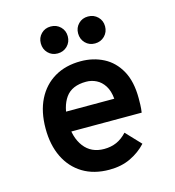

<svg xmlns="http://www.w3.org/2000/svg" viewBox="-109 -812 833 915"><g transform="rotate(-15 308.0 -354.0)"><path d="M319 12Q243 12 188.2 -21.2Q133.5 -54.5 104.2 -114.8Q75 -175 75 -256Q75 -339 105 -398.8Q135 -458.5 189.8 -490.8Q244.5 -523 319 -523Q380.5 -523 431 -497Q481.5 -471 511.2 -417.5Q541 -364 541 -281Q541 -267.5 540.5 -249Q540 -230.5 537 -211H163V-309H428Q424.5 -348.5 408.5 -373.5Q392.5 -398.5 369 -410.2Q345.5 -422 319 -422Q248.5 -422 217.2 -378Q186 -334 186 -258Q186 -182.5 221.2 -136.2Q256.5 -90 320 -90Q354 -90 381.5 -102Q409 -114 433 -140L502 -67Q470 -32 424.2 -10Q378.5 12 319 12ZM224 -587Q195.5 -587 176.8 -606.2Q158 -625.5 158 -654Q158 -682 176.8 -701Q195.5 -720 224 -720Q252.5 -720 271.8 -701Q291 -682 291 -654Q291 -625.5 271.8 -606.2Q252.5 -587 224 -587ZM408 -587Q379.5 -587 360.8 -606.2Q342 -625.5 342 -654Q342 -682 360.8 -701Q379.5 -720 408 -720Q436.5 -720 455.8 -701Q475 -682 475 -654Q475 -625.5 455.8 -606.2Q436.5 -587 408 -587Z"/></g></svg>

Font: Overpass Mono Light
Style: Regular
Weight: 300
Monospace: yes
Designer: Delve Withrington, Dave Bailey
Foundry: Delve Fonts LLC
Version: Version 4.000